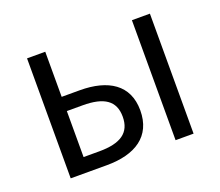

<svg xmlns="http://www.w3.org/2000/svg" viewBox="-96 -676 932 812"><g transform="rotate(-20 370.5 -270.0)"><path d="M94 0H257C385 0 469 -53 469 -170C469 -285 385 -337 257 -337H176V-540H94ZM176 -66V-273H247C343 -273 390 -242 390 -170C390 -98 343 -66 247 -66ZM566 0H647V-540H566Z"/></g></svg>

Font: Noto Sans KR DemiLight
Style: Regular
Weight: 350
Designer: Ryoko NISHIZUKA 西塚涼子 (kana, bopomofo & ideographs); Paul D. Hunt (Latin, Greek & Cyrillic); Sandoll Communications 산돌커뮤니
Foundry: Adobe
Version: Version 2.004;hotconv 1.0.118;makeotfexe 2.5.65603